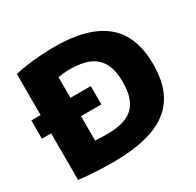

<svg xmlns="http://www.w3.org/2000/svg" viewBox="-161 -931 1146 1120"><g transform="rotate(-30 412.0 -370.5)"><path d="M3 -319.5V-442.5H403.5V-319.5ZM293.5 7.5Q260.5 7.5 221.8 6Q183 4.5 142.8 1.8Q102.5 -1 65.5 -5.5V-719.5Q103 -728.5 148.8 -734.8Q194.5 -741 242.8 -744.2Q291 -747.5 335.5 -747.5Q556.5 -747.5 669.8 -656Q783 -564.5 783 -370Q783 -236.5 729 -153.2Q675 -70 566.5 -31.2Q458 7.5 293.5 7.5ZM347.5 -152Q426 -152 477.2 -174Q528.5 -196 553 -244.2Q577.5 -292.5 577.5 -371.5Q577.5 -448.5 552 -496.5Q526.5 -544.5 475.5 -566.8Q424.5 -589 347.5 -589Q329.5 -589 307 -587Q284.5 -585 266.5 -581.5V-155Q286 -153.5 305.8 -152.8Q325.5 -152 347.5 -152Z"/></g></svg>

Font: Encode Sans SC SemiExpanded ExtraBold
Style: Regular
Weight: 800
Width: 6
Designer: Multiple Designers
Foundry: Impallari Type
Version: Version 3.002